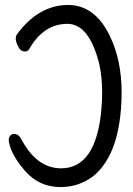

<svg xmlns="http://www.w3.org/2000/svg" viewBox="-20 -738 540 780"><path d="M226.1 22Q141.1 22 84 -41Q35.2 -97.2 21 -142.1Q15.1 -163.1 15.1 -168.9Q18.1 -193.8 38.1 -193.8Q54.2 -193.8 64.9 -175.8Q127.9 -54.2 228 -54.2Q371.1 -54.2 392.1 -295.9Q395 -330.1 395 -362.8Q395 -422.9 383.8 -476.1Q342.8 -641.1 253.9 -641.1Q158.2 -641.1 100.1 -541Q94.2 -528.8 81.1 -528.8Q64 -528.8 54 -548.3Q43.9 -567.9 43.9 -582Q43.9 -590.8 47.9 -597.2Q136.2 -717.8 256.8 -717.8Q365.2 -717.8 425.8 -592.8Q474.1 -494.1 474.1 -361.8Q474.1 -328.1 471.2 -292Q461.9 -183.1 428 -113Q394 -43 341.6 -10.5Q289.1 22 226.1 22Z"/></svg>

Font: LXGW WenKai Mono GB Screen
Style: Regular
Weight: 400
Monospace: yes
Designer: LXGW / Fontworks Inc.
Foundry: LXGW / Fontworks Inc.
Version: Version 1.510;January 18,2025